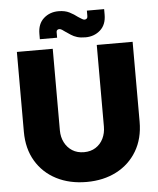

<svg xmlns="http://www.w3.org/2000/svg" viewBox="-60 -945 832 1008"><g transform="rotate(-5 356.0 -441.0)"><path d="M356 12Q266 12 197 -23.5Q128 -59 89 -124.5Q50 -190 50 -279V-700H239V-270Q239 -235 253.5 -206.5Q268 -178 294 -161.5Q320 -145 356 -145Q391 -145 417 -161.5Q443 -178 457 -206.5Q471 -235 471 -270V-700H660V-279Q660 -190 621 -124.5Q582 -59 513.5 -23.5Q445 12 356 12ZM416 -745Q390 -745 372 -750.5Q354 -756 340.5 -765Q327 -774 312 -784Q304 -790 296.5 -795Q289 -800 282 -800Q276 -800 271.5 -796.5Q267 -793 267 -786V-756H176V-784Q176 -837 208 -865.5Q240 -894 286 -894Q320 -894 343.5 -882Q367 -870 386 -855Q395 -850 403.5 -844Q412 -838 419 -838Q425 -838 430 -842Q435 -846 435 -855V-884H526V-855Q526 -802 494 -773.5Q462 -745 416 -745Z"/></g></svg>

Font: MuseoModerno Thin ExtraBold
Style: Regular
Weight: 800
Version: Version 1.002